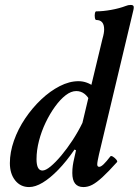

<svg xmlns="http://www.w3.org/2000/svg" viewBox="-20 -745 562 778"><path d="M98 13Q63 13 41.5 -14Q20 -41 20 -84Q20 -128 36.5 -175Q53 -222 82 -265Q111 -308 147 -342Q183 -376 222 -396Q261 -416 298 -416Q333 -416 364 -392L345 -379L395 -587Q399 -601 400.5 -610Q402 -619 402 -626Q402 -645 394 -654.5Q386 -664 370 -664Q366 -664 364.5 -673Q363 -682 364.5 -690.5Q366 -699 370 -699Q397 -699 430.5 -705Q464 -711 490 -721Q499 -725 510 -725Q522 -725 522 -716Q522 -712 521.5 -709Q521 -706 520 -702L381 -119Q378 -106 376 -95Q374 -84 374 -79Q374 -69 382 -69Q389 -69 400 -79.5Q411 -90 427 -111Q430 -115 438 -110Q446 -105 451.5 -98Q457 -91 454 -88Q419 -49 395 -27Q371 -5 353.5 4Q336 13 318 13Q273 13 273 -44Q273 -60 275 -74Q277 -88 280.5 -102.5Q284 -117 288 -136L282 -139Q249 -91 216 -57Q183 -23 153 -5Q123 13 98 13ZM152 -54Q165 -54 185 -70.5Q205 -87 228.5 -115Q252 -143 274.5 -177.5Q297 -212 314 -247L343 -369L347 -332Q326 -376 289 -376Q268 -376 246 -359Q224 -342 203 -313Q182 -284 165 -248.5Q148 -213 138 -174.5Q128 -136 128 -100Q128 -54 152 -54Z"/></svg>

Font: Junicode VF
Style: Italic
Weight: 400
Italic angle: -11°
Designer: Peter S. Baker
Version: Version 2.209